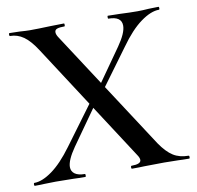

<svg xmlns="http://www.w3.org/2000/svg" viewBox="-73 -700 794 775"><g transform="rotate(-10 324.5 -312.5)"><path d="M407 -12Q446 -12 446 -29Q446 -38 437 -51L123 -535Q96 -577 70.5 -595Q45 -613 15 -613Q12 -613 12 -619Q12 -625 15 -625L56 -624Q84 -622 97 -622Q131 -622 183 -624L238 -625Q240 -625 240 -619Q240 -613 238 -613Q218 -613 208 -609.5Q198 -606 198 -596Q198 -586 207 -573L526 -83Q552 -45 578 -28.5Q604 -12 641 -12Q644 -12 644 -6Q644 0 641 0Q613 0 598 -1L539 -2L458 -1Q440 0 407 0Q404 0 404 -6Q404 -12 407 -12ZM9 -12Q41 -12 82 -41.5Q123 -71 167 -131L300 -311L316 -298L195 -127Q161 -78 161 -50Q161 -32 175 -22Q189 -12 216 -12Q218 -12 218 -6Q218 0 216 0Q184 0 167 -1L95 -2L49 -1Q37 0 9 0Q6 0 6 -6Q6 -12 9 -12ZM318 -326 437 -495Q472 -545 472 -575Q472 -613 418 -613Q416 -613 416 -619Q416 -625 418 -625L467 -624Q507 -622 539 -622Q559 -622 585 -624L625 -625Q628 -625 628 -619Q628 -613 625 -613Q592 -613 550 -582.5Q508 -552 464 -490L334 -313Z"/></g></svg>

Font: Cormorant SC SemiBold
Style: Regular
Weight: 600
Designer: Christian Thalmann (Catharsis Fonts)
Foundry: Catharsis Fonts
Version: Version 4.000